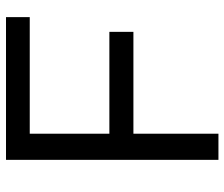

<svg xmlns="http://www.w3.org/2000/svg" viewBox="-74 -673 747 639"><g transform="rotate(-90 299.5 -353.5)"><path d="M87 0V-707H562V-628H174V-363H513V-283H174V0Z"/></g></svg>

Font: Onest
Style: Regular
Weight: 400
Designer: Dmitri Voloshin, Andrey Kudryavtsev
Foundry: Dmitri Voloshin, Andrey Kudryavtsev
Version: Version 1.000;gftools[0.9.33]